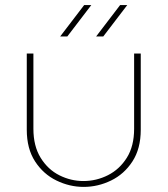

<svg xmlns="http://www.w3.org/2000/svg" viewBox="-20 -720 657 753"><path d="M308 13Q253 13 201.5 -12Q150 -37 117.5 -87Q85 -137 85 -211V-510H111V-215Q111 -147 139.5 -101Q168 -55 213 -32.5Q258 -10 307 -10Q358 -10 403.5 -33Q449 -56 477.5 -101.5Q506 -147 506 -215V-510H532V-211Q532 -137 499.5 -87Q467 -37 415.5 -12Q364 13 308 13ZM357 -577 451 -700H479L385 -577ZM216 -577 310 -700H338L244 -577Z"/></svg>

Font: MuseoModerno Thin
Style: Regular
Weight: 100
Designer: Pablo Cosgaya, Héctor Gatti, Marcela Romero, and the Authors of The MuseoModerno Project.
Foundry: Omnibus-Type Team
Version: Version 1.003